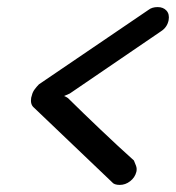

<svg xmlns="http://www.w3.org/2000/svg" viewBox="-20 -552 497 542"><path d="M76 -248Q65 -257 68 -276L70 -283Q72 -292 78 -300Q84 -308 90 -314L399 -524Q409 -532 425 -532Q441 -532 450 -522Q459 -512 456 -495Q452 -475 435 -464L177 -288L161 -281Q168 -278 172 -275L216 -232L264 -186L313 -140L358 -99Q361 -92 364 -84Q367 -76 365 -67Q361 -51 347.5 -40.5Q334 -30 318 -30Q302 -30 296 -38L186 -143Z"/></svg>

Font: VDS Compensated
Style: Light Italic
Weight: 300
Italic angle: -12°
Designer: artmaker
Foundry: artmaker
Version: Version 1.000 2012 initial release